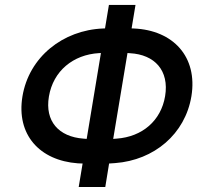

<svg xmlns="http://www.w3.org/2000/svg" viewBox="-20 -747 823 767"><path d="M521.3 -727.3H415.1L399.5 -633.5L391.7 -633.2C231.2 -626.8 95.5 -519.2 69.6 -361.5C44.7 -209.5 137.4 -105.8 291.2 -94.5L310 -93.8L294.4 0H400.6L415.8 -93.8L440.3 -95.5C595.5 -107.2 719.8 -211.3 744.7 -362.9C770.2 -520.2 671.9 -626.4 514.6 -633.2L505.7 -633.5ZM175.4 -361.5C192.5 -463.8 272.7 -528.8 375.4 -534.8L383.2 -535.2L326.3 -192.1L313.2 -193.2C214.5 -200.6 158.7 -262.8 175.4 -361.5ZM432.2 -192.1 489.3 -535.2 499.3 -534.4C598 -529.1 656.6 -465.2 639.6 -362.9C623.2 -264.6 548.3 -200.6 446 -193.2Z"/></svg>

Font: Margiela Sans Medium
Style: Italic
Weight: 500
Italic angle: -9.39999°
Designer: Stefan Endress, Andreas Faust
Version: Version 1.100;FEAKit 1.0